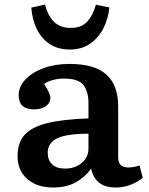

<svg xmlns="http://www.w3.org/2000/svg" viewBox="-20 -819 660 853"><path d="M216 14Q144 14 101 -24Q58 -62 58 -125Q58 -184 88.5 -219Q119 -254 188 -271.5Q257 -289 373 -293V-362Q373 -410 351.5 -440Q330 -470 264 -470Q237 -470 213 -463Q189 -456 176 -446Q191 -423 197.5 -408Q204 -393 204 -385Q204 -362 184 -347.5Q164 -333 132 -333Q63 -333 63 -396Q63 -434 92.5 -465.5Q122 -497 173 -516Q224 -535 287 -535Q402 -535 453.5 -487Q505 -439 505 -348V-119Q505 -75 550 -75Q574 -75 600 -84L614 -29Q595 -12 562.5 1Q530 14 494 14Q446 14 419.5 -8Q393 -30 385 -70Q358 -32 316.5 -9Q275 14 216 14ZM269 -70Q313 -70 343 -95Q373 -120 373 -158V-225Q278 -225 235 -205Q192 -185 192 -140Q192 -107 212 -88.5Q232 -70 269 -70ZM290 -599Q237 -599 200.5 -623.5Q164 -648 143.5 -690Q123 -732 119 -785L180 -799Q193 -748 220.5 -721.5Q248 -695 294 -695Q343 -695 368.5 -724Q394 -753 406 -798L466 -786Q461 -736 439.5 -693.5Q418 -651 380.5 -625Q343 -599 290 -599Z"/></svg>

Font: Literata 7pt SemiBold
Style: Regular
Weight: 600
Designer: Latin by Veronika Burian and Jose Scaglione. Greek by Irene Vlachou. Cyrillic by Vera Evstafieva.
Foundry: TypeTogether
Version: Version 3.002